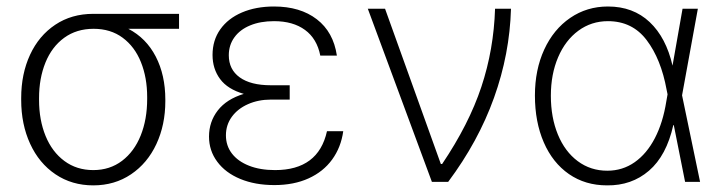

<svg xmlns="http://www.w3.org/2000/svg" viewBox="-20 -557 2210 588"><path d="M265.6 -514.6H528.3V-468.8H373Q427.7 -440.4 457 -383.8Q486.3 -327.1 486.3 -252V-247.1Q486.3 -174.8 459 -116Q431.6 -57.1 381.3 -23.2Q331.1 10.7 265.6 10.7Q200.2 10.7 149.9 -23.2Q99.6 -57.1 72.3 -116.7Q44.9 -176.3 44.9 -251V-256.8Q44.9 -330.6 72 -389.2Q99.1 -447.8 149.2 -481.2Q199.2 -514.6 265.6 -514.6ZM265.6 -36.1Q316.4 -36.1 353.8 -64.5Q391.1 -92.8 410.9 -142.1Q430.7 -191.4 430.7 -253.9V-259.8Q430.7 -319.3 411.6 -366.7Q392.6 -414.1 355.7 -441.4Q318.8 -468.8 266.6 -468.8Q214.4 -468.8 176.5 -441.2Q138.7 -413.6 119.1 -365.2Q99.6 -316.9 99.6 -256.8V-251Q99.6 -189.5 119.6 -140.6Q139.6 -91.8 177.2 -64Q214.8 -36.1 265.6 -36.1Z M726.6 -269.5Q677.2 -283.7 654.1 -314.9Q630.9 -346.2 630.9 -388.7Q630.9 -433.6 654.5 -467Q678.2 -500.5 720.9 -518.8Q763.7 -537.1 819.3 -537.1Q899.4 -537.1 950.2 -498Q1001 -459 1011.7 -386.7H960.9Q950.7 -438.5 914.1 -465.3Q877.4 -492.2 819.3 -492.2Q777.3 -492.2 746.1 -479.2Q714.8 -466.3 697.8 -442.6Q680.7 -418.9 680.7 -387.7Q680.7 -344.2 714.1 -320.1Q747.6 -295.9 809.6 -295.9H867.2V-252H809.6Q771 -252 739.5 -238Q708 -224.1 689.9 -199.2Q671.9 -174.3 671.9 -142.6Q671.9 -110.8 690.2 -86.9Q708.5 -63 742.4 -49.6Q776.4 -36.1 822.3 -36.1Q955.1 -36.1 981.4 -155.3H1031.2Q1024.4 -106 997.3 -68.6Q970.2 -31.2 925 -10.7Q879.9 9.8 820.3 9.8Q761.2 9.8 715.8 -9Q670.4 -27.8 645.3 -61.8Q620.1 -95.7 620.1 -138.7Q620.1 -184.1 647 -218.8Q673.8 -253.4 726.6 -269.5Z M1106.4 -530.3H1159.2L1330.1 -54.7H1334Q1416 -176.3 1454.1 -290.8Q1492.2 -405.3 1496.1 -530.3H1544.9Q1541 -391.6 1492.9 -257.6Q1444.8 -123.5 1352.5 0H1302.7Z M1618.2 -264.6Q1618.2 -343.3 1646.7 -405.3Q1675.3 -467.3 1726.3 -502.2Q1777.3 -537.1 1841.8 -537.1Q1918.9 -537.1 1969.5 -489.5Q2020 -441.9 2039.6 -356L2070.3 -530.3H2117.2L2068.8 -265.1L2124 0H2078.1L2043.5 -173.8H2042Q2021 -80.1 1967.5 -34.2Q1914.1 11.7 1838.9 10.7Q1772.5 10.7 1722.4 -23.9Q1672.4 -58.6 1645.3 -121.1Q1618.2 -183.6 1618.2 -264.6ZM1839.8 -34.2Q1886.7 -34.2 1923.8 -60.3Q1960.9 -86.4 1985.6 -134Q2010.3 -181.6 2020.5 -246.1L2024.4 -268.1L2021.5 -282.2Q2004.4 -376 1960.4 -434.1Q1916.5 -492.2 1841.8 -492.2Q1791 -492.2 1751.2 -462.9Q1711.4 -433.6 1689.2 -381.6Q1667 -329.6 1667 -263.7Q1667 -197.3 1688.5 -145Q1710 -92.8 1749.3 -63.5Q1788.6 -34.2 1839.8 -34.2Z"/></svg>

Font: Pretendard JP ExtraLight
Style: Regular
Weight: 200
Designer: Base glyphs from Inter by Rasmus Andersson; Hangeul glyphs from Noto Sans CJK(Source Han Sans) by Jang Soo-young and Kan
Foundry: Kil Hyung-jin
Version: Version 1.309